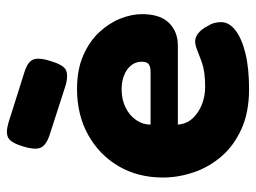

<svg xmlns="http://www.w3.org/2000/svg" viewBox="-116 -634 768 577"><g transform="rotate(-90 268.5 -346.0)"><path d="M289 18Q219 18 168.5 -5Q118 -28 86 -65.5Q54 -103 38.5 -149Q23 -195 23 -241Q23 -316 57 -374Q91 -432 151 -465.5Q211 -499 289 -499Q347 -499 389.5 -480.5Q432 -462 459.5 -432.5Q487 -403 500.5 -369Q514 -335 514 -304Q514 -249 487.5 -222.5Q461 -196 420 -196H182Q184 -170 200.5 -152Q217 -134 242 -124Q267 -114 295 -114Q319 -114 337 -116.5Q355 -119 368 -123.5Q381 -128 392 -132.5Q403 -137 411.5 -140Q420 -143 428 -144Q443 -145 455.5 -135.5Q468 -126 478 -107Q485 -96 487.5 -86Q490 -76 490 -66Q490 -42 465.5 -23Q441 -4 396.5 7Q352 18 289 18ZM182 -278H340Q356 -278 363.5 -283.5Q371 -289 371 -305Q371 -323 360 -336.5Q349 -350 330.5 -357.5Q312 -365 288 -365Q257 -365 233 -353Q209 -341 195.5 -321Q182 -301 182 -278ZM304 -532 149 -582Q118 -593 112 -610Q106 -627 116 -660Q127 -697 142 -705.5Q157 -714 188 -705L340 -657Q372 -647 378 -629.5Q384 -612 373 -578Q362 -542 348 -533.5Q334 -525 304 -532Z"/></g></svg>

Font: Fredoka SemiBold
Style: Regular
Weight: 600
Designer: Ben Nathan
Foundry: Milena B. Brandão, Ben Nathan
Version: Version 2.001